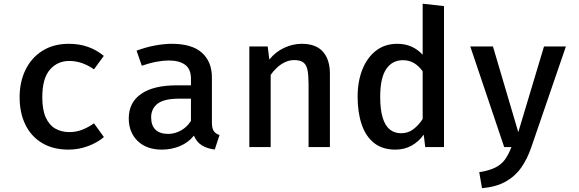

<svg xmlns="http://www.w3.org/2000/svg" viewBox="-20 -772 3040 1008"><path d="M343.5 -78.5Q380.5 -78.5 412.5 -91.2Q444.5 -104 473.5 -124.5L525.5 -52.5Q491 -23 441.8 -4.8Q392.5 13.5 340 13.5Q259 13.5 201.5 -20.8Q144 -55 113.5 -117Q83 -179 83 -261.5Q83 -342 113.8 -405.2Q144.5 -468.5 202.5 -505.2Q260.5 -542 342 -542Q396 -542 441.5 -526Q487 -510 525 -478.5L473.5 -408Q442.5 -429.5 410.2 -440.8Q378 -452 344 -452Q281.5 -452 241.8 -406Q202 -360 202 -261.5Q202 -195.5 220.2 -155.2Q238.5 -115 270.5 -96.8Q302.5 -78.5 343.5 -78.5Z M1092.5 -129.5Q1092.5 -98.5 1102 -84.2Q1111.5 -70 1132.5 -63L1107.5 13Q1068.5 8.5 1040.5 -8.5Q1012.5 -25.5 998 -60Q969 -23.5 924.5 -5Q880 13.5 829.5 13.5Q749.5 13.5 702.8 -31.8Q656 -77 656 -150.5Q656 -234 721 -279Q786 -324 907 -324H982.5V-358.5Q982.5 -409.5 951.8 -432Q921 -454.5 865 -454.5Q839 -454.5 802 -447.8Q765 -441 724.5 -427L697 -506Q746.5 -524.5 794 -533.2Q841.5 -542 882 -542Q988 -542 1040.2 -495Q1092.5 -448 1092.5 -365ZM863.5 -69Q897.5 -69 930 -87Q962.5 -105 982.5 -137.5V-254H920.5Q841.5 -254 807.5 -227.8Q773.5 -201.5 773.5 -155.5Q773.5 -113.5 796.2 -91.2Q819 -69 863.5 -69Z M1289 0V-528H1385.5L1394 -459.5Q1427 -500 1472 -521Q1517 -542 1564.5 -542Q1638.5 -542 1675.2 -500.8Q1712 -459.5 1712 -385V0H1600V-329.5Q1600 -375.5 1594.5 -403.5Q1589 -431.5 1572.8 -444Q1556.5 -456.5 1524.5 -456.5Q1499 -456.5 1476 -445.5Q1453 -434.5 1434 -416.8Q1415 -399 1401 -379V0Z M2199 -752.5 2311 -740V0H2212.5L2204.5 -65Q2177.5 -27.5 2140 -7Q2102.5 13.5 2056 13.5Q1988 13.5 1944 -21.2Q1900 -56 1878.8 -118.8Q1857.5 -181.5 1857.5 -264Q1857.5 -344.5 1882.5 -407.2Q1907.5 -470 1954 -506Q2000.5 -542 2066 -542Q2107.5 -542 2140.5 -527.2Q2173.5 -512.5 2199 -484.5ZM2095.5 -456Q2039 -456 2007.5 -409.2Q1976 -362.5 1976 -264Q1976 -196.5 1989 -154.2Q2002 -112 2026.5 -92.2Q2051 -72.5 2085.5 -72.5Q2123.5 -72.5 2151.5 -94.5Q2179.5 -116.5 2199 -147.5V-397.5Q2179.5 -425.5 2153.5 -440.8Q2127.5 -456 2095.5 -456Z M2951 -528 2769 2Q2748.5 62 2716.5 107.8Q2684.5 153.5 2634.5 181.5Q2584.5 209.5 2510.5 216L2496 132Q2549.5 123.5 2581.2 107.2Q2613 91 2631.8 64.5Q2650.5 38 2665 0H2627L2449 -528H2568L2701 -78L2836 -528Z"/></svg>

Font: Fira Code Light Medium
Style: Regular
Weight: 500
Monospace: yes
Version: Version 5.002